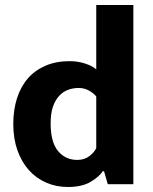

<svg xmlns="http://www.w3.org/2000/svg" viewBox="-20 -735 612 766"><path d="M364 -715H512V0H410L395 -52H390Q376 -30 341.5 -9.5Q307 11 251 11Q204 11 164 -6.5Q124 -24 95 -56.5Q66 -89 49.5 -135.5Q33 -182 33 -240Q33 -297 48 -343.5Q63 -390 91.5 -422.5Q120 -455 162 -473Q204 -491 257 -491Q290 -491 319.5 -481.5Q349 -472 364 -458ZM364 -350Q355 -362 336 -373Q317 -384 294 -384Q271 -384 251 -376.5Q231 -369 215.5 -352Q200 -335 191 -308.5Q182 -282 182 -243Q182 -168 211.5 -132.5Q241 -97 288 -97Q317 -97 336.5 -112Q356 -127 364 -144Z"/></svg>

Font: Mukta Vaani ExtraBold
Style: Regular
Weight: 800
Designer: Noopur Datye, Girish Dalvi, Yashodeep Gholap, Pallavi Karambelkar
Foundry: Ek Type
Version: Version 2.538;PS 1.000;hotconv 16.6.51;makeotf.lib2.5.65220;